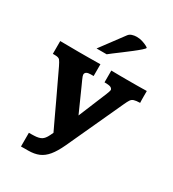

<svg xmlns="http://www.w3.org/2000/svg" viewBox="-219 -801 1005 1117"><g transform="rotate(30 283.5 -243.0)"><path d="M148.9 201.7Q139.6 201.7 125.2 201.7Q110.8 201.7 101.1 202.1V109.9Q111.3 109.9 119.9 109.9Q128.4 109.9 135.7 109.4Q167 108.4 184.1 98.4Q201.2 88.4 214.8 60.1L225.1 38.6Q225.1 38.6 213.4 13.9Q201.7 -10.7 183.3 -49.8Q165 -88.9 144.3 -133.1Q123.5 -177.2 104.5 -217Q85.4 -256.8 73.2 -283.2Q61 -309.6 59.6 -312Q47.4 -337.4 39.3 -347.4Q31.2 -357.4 6.3 -357.4H-7.8Q-7.8 -359.4 -7.8 -371.8Q-7.8 -384.3 -7.8 -400.4Q-7.8 -416.5 -7.8 -429Q-7.8 -441.4 -7.8 -443.4Q28.3 -443.4 59.6 -442.9Q90.8 -442.4 114.7 -442.4Q146.5 -442.4 182.1 -442.6Q217.8 -442.9 262.2 -443.4V-364.3H243.2Q224.1 -364.3 214.8 -358.4Q205.6 -352.5 205.6 -341.3Q205.6 -334 215.1 -313Q224.6 -292 231 -277.8L300.8 -121.6L379.4 -312Q387.7 -331.1 389.6 -344.2Q386.7 -355.5 375 -359.9Q363.3 -364.3 335.4 -364.3V-443.4Q368.2 -442.9 393.1 -442.6Q418 -442.4 443.4 -442.4Q478 -442.4 508.1 -442.6Q538.1 -442.9 573.7 -443.4Q573.7 -441.4 573.7 -429.7Q573.7 -418 573.7 -403.3Q573.7 -388.7 574 -377.2Q574.2 -365.7 574.7 -364.3Q547.4 -363.8 534.2 -359.4Q521 -355 513.7 -343.8Q506.3 -332.5 496.1 -310.1L323.2 65.9Q299.3 117.2 274.9 146.7Q250.5 176.3 220.5 189Q190.4 201.7 148.9 201.7ZM196.8 -511.7 312 -666.5Q320.3 -677.7 335.2 -682.6Q350.1 -687.5 366.7 -687.5Q386.2 -687.5 404.8 -681.6Q423.3 -675.8 435.5 -669.2Q447.8 -662.6 447.8 -660.2Q447.3 -655.3 430.4 -640.4Q413.6 -625.5 388.4 -606Q363.3 -586.4 337.2 -566.9Q311 -547.4 290.8 -532.2Q270.5 -517.1 264.6 -511.7Z"/></g></svg>

Font: Kameron
Style: Bold
Weight: 700
Designer: Vernon Adams
Foundry: Vernon Adams
Version: Version 1.100